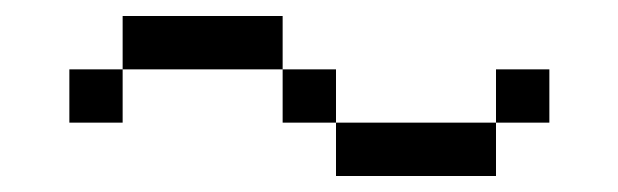

<svg xmlns="http://www.w3.org/2000/svg" viewBox="-20 -620 773 240"><path d="M66.7 -466.7V-533.3H133.3V-466.7ZM600 -466.7V-400H400V-466.7ZM600 -533.3H666.7V-466.7H600ZM133.3 -533.3V-600H333.3V-533.3ZM333.3 -466.7V-533.3H400V-466.7Z"/></svg>

Font: Galmuri14 Regular
Style: Regular
Weight: 400
Designer: Lee Minseo (quiple)
Version: Version 2.399;hotconv 1.1.1;makeotfexe 2.6.0 DEVELOPMENT